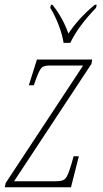

<svg xmlns="http://www.w3.org/2000/svg" viewBox="-26 -786 431 806"><path d="M241 -606H269C292 -654 328 -702 377 -753L380 -766H372C324 -727 287 -684 261 -645C247 -686 224 -729 194 -766H188L185 -753C212 -710 234 -651 241 -606ZM-6 0H272L305 -130H283L274 -98C253 -30 250 -25 200 -25H33L358 -518L361 -536H129L95 -428H116L124 -451C146 -509 149 -511 194 -511H323L-2 -18Z"/></svg>

Font: Noto Serif Condensed Thin
Style: Italic
Weight: 100
Width: 3
Italic angle: -12°
Designer: Monotype Design Team
Foundry: Monotype Imaging Inc.
Version: Version 2.013